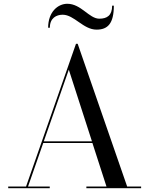

<svg xmlns="http://www.w3.org/2000/svg" viewBox="-20 -997 790 1017"><path d="M312 -919C373 -919 421 -840 491.5 -840C550.5 -840 583 -872 583 -967H574C574 -915 547 -898 506 -898C452 -898 410 -977 336.5 -977C287.5 -977 235 -935 235 -850H244C244 -902 279 -919 312 -919ZM23.5 -9V0H243.5V-9H128.5L209 -239.5H469.5L544 -9H437.5V0H727.5V-9H653.5L391.5 -765H382.5L118 -9ZM344.5 -628 467 -248.5H212Z"/></svg>

Font: Bodoni* 24
Style: Regular
Weight: 400
Version: Version 2.3